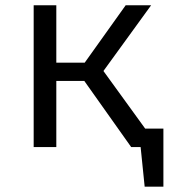

<svg xmlns="http://www.w3.org/2000/svg" viewBox="-20 -560 655 731"><path d="M108.2 0V-540H194.4V-321.5H302.6L458.5 -540H555.4L373.8 -289.7L532.8 -70.3H602.1V150.8H530.8L515.4 0H479.5L301 -251.8H194.4V0Z"/></svg>

Font: FiraCode Nerd Font
Style: Regular
Weight: 400
Designer: Carrois Corporate, Edenspiekermann AG, Nikita Prokopov
Foundry: Carrois Corporate, Edenspiekermann AG, Nikita Prokopov
Version: Version 6.002;Nerd Fonts 3.4.0